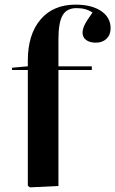

<svg xmlns="http://www.w3.org/2000/svg" viewBox="-20 -802 497 828"><path d="M109 6 100 -1V-500H32V-510L100 -516V-541Q100 -653 154.5 -717.5Q209 -782 306 -782Q375 -782 416 -754.5Q457 -727 457 -680Q457 -652 439.5 -635Q422 -618 393 -618Q367 -618 351.5 -629.5Q336 -641 336 -661Q336 -676 344.5 -694Q353 -712 379 -748Q351 -767 310 -767Q268 -767 250 -736Q232 -705 232 -632V-516H376V-500H232V0Z"/></svg>

Font: Literata 72pt SemiBold
Style: Regular
Weight: 600
Designer: Latin by Veronika Burian and Jose Scaglione. Greek by Irene Vlachou. Cyrillic by Vera Evstafieva.
Foundry: TypeTogether
Version: Version 3.002